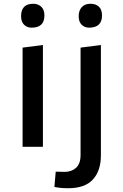

<svg xmlns="http://www.w3.org/2000/svg" viewBox="-20 -780 656 1020"><path d="M453 -633Q430 -633 414 -648.5Q398 -664 398 -694Q398 -724 414.5 -742Q431 -760 460 -760Q489 -760 505.5 -744.5Q522 -729 522 -698Q522 -633 453 -633ZM157 -760Q182 -760 199 -744.5Q216 -729 216 -698Q216 -633 148 -633Q124 -633 108 -648.5Q92 -664 92 -694Q92 -760 157 -760ZM408 43V-527L516 -541V45Q516 127 473.5 173.5Q431 220 342 220Q300 220 269 213L276 132Q289 133 324.5 133Q360 133 384 111.5Q408 90 408 43ZM100 0V-527L208 -541V0Z"/></svg>

Font: Convergence
Style: Regular
Weight: 400
Designer: Nicolas Silva and John Vargas
Foundry: Nicolas Silva and Jonh Vargas
Version: Version 1.002